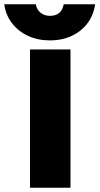

<svg xmlns="http://www.w3.org/2000/svg" viewBox="-98 -883 468 903"><path d="M349.5 -863Q338.5 -786 280.2 -739.5Q222 -693 137 -693Q80 -693 34 -714.2Q-12 -735.5 -41.5 -773.8Q-71 -812 -78 -863H70.5Q75 -837 93 -822.8Q111 -808.5 137 -808.5Q192 -808.5 201.5 -863ZM43 -650.5H233.5V0H43Z"/></svg>

Font: Overused Grotesk Black
Style: Regular
Weight: 900
Version: Version 0.004